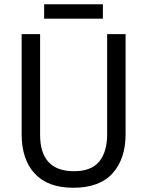

<svg xmlns="http://www.w3.org/2000/svg" viewBox="-20 -875 694 905"><path d="M572 -242Q572 -127 511 -58.5Q450 10 325 10Q206 10 144 -56.5Q82 -123 82 -243V-714H169V-240Q169 -68 329 -68Q410 -68 447.5 -113.5Q485 -159 485 -241V-714H572ZM465 -855V-787H188V-855Z"/></svg>

Font: Noto Sans Ethiopic SemCond
Style: Regular
Weight: 400
Width: 4
Designer: Monotype Design Team
Foundry: Monotype Imaging Inc.
Version: Version 2.102; ttfautohint (v1.8.4.7-5d5b)